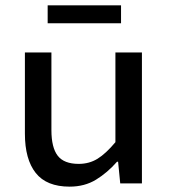

<svg xmlns="http://www.w3.org/2000/svg" viewBox="-20 -685 640 717"><path d="M240 12Q154 12 113.5 -39Q73 -90 73 -186V-489H172V-199Q172 -134 195.5 -103.5Q219 -73 274 -73Q313 -73 344 -92Q375 -111 411 -154V-489H510V0H429L421 -81H417Q381 -40 338.5 -14Q296 12 240 12ZM158 -598V-665H432V-598Z"/></svg>

Font: Source Code Pro ExtraLight Medium
Style: Regular
Weight: 500
Monospace: yes
Version: Version 1.018;hotconv 1.0.116;makeotfexe 2.5.65601